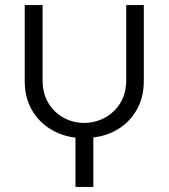

<svg xmlns="http://www.w3.org/2000/svg" viewBox="-20 -530 661 753"><path d="M276 203V10Q220 3 175 -25.5Q130 -54 103.5 -101.5Q77 -149 77 -213V-510H147V-216Q147 -162 170.5 -124.5Q194 -87 231 -67.5Q268 -48 310 -48Q353 -48 390.5 -68Q428 -88 451.5 -125.5Q475 -163 475 -216V-510H544V-213Q544 -149 517.5 -101.5Q491 -54 446 -25.5Q401 3 346 9V203Z"/></svg>

Font: MuseoModerno Light
Style: Regular
Weight: 300
Designer: Pablo Cosgaya, Héctor Gatti, Marcela Romero, and the Authors of The MuseoModerno Project.
Foundry: Omnibus-Type Team
Version: Version 1.001